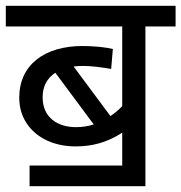

<svg xmlns="http://www.w3.org/2000/svg" viewBox="-20 -642 625 662"><path d="M0 -622.1V-550.8H401.4V-275.9C389.6 -263.7 376 -252 360.8 -241.7L233.9 -412.6C241.7 -414.1 252.9 -414.6 267.6 -414.6C292 -414.6 323.7 -411.1 363.3 -404.3L369.1 -473.1C359.9 -475.6 344.7 -478 322.8 -480.5C300.8 -482.4 281.2 -483.4 264.6 -483.4C133.8 -483.4 46.4 -418.5 46.4 -305.7C46.4 -272.5 54.7 -243.2 71.3 -217.8C104.5 -166.5 166.5 -137.2 240.7 -137.2C299.3 -137.2 350.6 -151.4 401.4 -184.6V-71.3H82V0H481.4V-550.8H585.4V-622.1ZM303.2 -212.9C283.2 -206.5 262.7 -203.6 241.7 -203.6C178.7 -203.6 127 -236.8 127 -306.2C127 -343.8 141.6 -372.1 170.9 -391.1Z"/></svg>

Font: Noto Reveo Sans
Style: Regular
Weight: 400
Designer: Monotype Design team
Foundry: Monotype Imaging Inc.
Version: Version 1.04